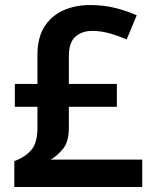

<svg xmlns="http://www.w3.org/2000/svg" viewBox="-20 -744 612 764"><path d="M339 -724Q393 -724 440 -712Q487 -700 524 -683L484 -587Q452 -601 417 -611Q382 -621 347 -621Q306 -621 280 -598Q254 -575 254 -521V-410H445V-319H254V-236Q254 -180 231 -152Q208 -124 182 -109H546V0H37V-103Q79 -118 104 -146.5Q129 -175 129 -235V-319H39V-410H129V-525Q129 -594 156.5 -637.5Q184 -681 231.5 -702.5Q279 -724 339 -724Z"/></svg>

Font: Noto Sans Gujarati SemiBold
Style: Regular
Weight: 600
Designer: Jelle Bosma - Monotype Design Team, Universal Thirst
Foundry: Monotype Imaging Inc.
Version: Version 2.106; ttfautohint (v1.8.4.7-5d5b)